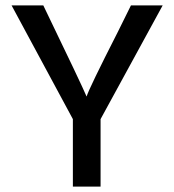

<svg xmlns="http://www.w3.org/2000/svg" viewBox="-20 -694 648 714"><path d="M354 0H251V-251L23 -674H141Q284 -378 302 -335Q311 -365 418 -575L467 -674H585L354 -251Z"/></svg>

Font: Hind Colombo Medium
Style: Regular
Weight: 500
Designer: Jyotish Sonowal, Aditi Pimprikar
Foundry: Indian Type Foundry
Version: Version 1.000;PS 1.0;hotconv 1.0.86;makeotf.lib2.5.63406; tt